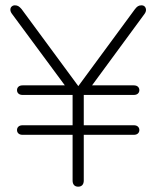

<svg xmlns="http://www.w3.org/2000/svg" viewBox="-20 -696 588 722"><path d="M253 -17V-189H65Q55 -189 49.5 -194Q44 -199 44 -207Q44 -215 49.5 -220Q55 -225 65 -225H253V-339H65Q55 -339 49.5 -344Q44 -349 44 -357Q44 -365 49.5 -370Q55 -375 65 -375H229V-368L25 -644Q19 -652 19 -659.5Q19 -667 24 -671.5Q29 -676 36 -676Q44 -676 49.5 -672.5Q55 -669 61 -662L282 -362H267L487 -661Q493 -669 498.5 -672.5Q504 -676 512 -676Q520 -676 524.5 -671Q529 -666 529 -658.5Q529 -651 523 -643L321 -368V-375H483Q493 -375 498.5 -370Q504 -365 504 -357Q504 -349 498.5 -344Q493 -339 483 -339H295V-225H483Q493 -225 498.5 -220Q504 -215 504 -207Q504 -199 498.5 -194Q493 -189 483 -189H295V-17Q295 -6 289.5 0Q284 6 274 6Q264 6 258.5 0Q253 -6 253 -17Z"/></svg>

Font: SN Pro Thin
Style: Regular
Weight: 200
Designer: Tobias Whetton
Foundry: Supernotes
Version: Version 1.003;Glyphs 3.3 (3324)